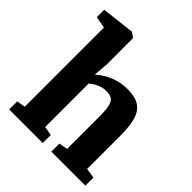

<svg xmlns="http://www.w3.org/2000/svg" viewBox="-220 -965 1110 1110"><g transform="rotate(45 335.0 -410.0)"><path d="M87.5 -75V-722L16 -735.5V-796L217.5 -819.5H220L249.5 -798.5L250 -582L242.5 -493Q259 -508 287.2 -525.5Q315.5 -543 353.2 -555.2Q391 -567.5 436 -567.5Q500 -567.5 534.8 -544Q569.5 -520.5 583.2 -472Q597 -423.5 597 -348.5V-75.5L658 -66V0H380V-66L433 -75.5V-348Q433 -415 418.8 -444Q404.5 -473 357.5 -473Q327 -473 299.2 -459.8Q271.5 -446.5 254 -430.5V-75.5L309.5 -66V0H35V-66Z"/></g></svg>

Font: Merriweather Black
Style: Regular
Weight: 900
Designer: Eben Sorkin
Foundry: Eben Sorkin
Version: Version 2.200;gftools[0.9.31]